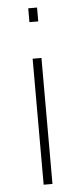

<svg xmlns="http://www.w3.org/2000/svg" viewBox="-52 -730 319 759"><g transform="rotate(-5 107.5 -350.0)"><path d="M90 0V-500H125V0ZM90 -645V-700H125V-645Z"/></g></svg>

Font: TypoPRO Titillium Maps
Style: 1 wt
Weight: 100
Designer: Campivisivi
Foundry: Accademia di Belle Arti di Urbino and students of MA course of Visual design
Version: Version 001.001